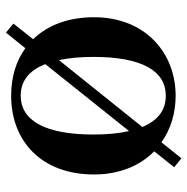

<svg xmlns="http://www.w3.org/2000/svg" viewBox="-12 -600 646 663"><g transform="rotate(90 311.5 -269.0)"><path d="M311 16C469 16 583 -90 583 -270C583 -359 552 -430 503 -478L558 -547L527 -572L472 -503C427 -535 371 -552 311 -552C164 -552 40 -448 40 -270C40 -181 68 -109 116 -60L62 8L93 34L147 -33C191 -1 247 16 311 16ZM188 -149C181 -182 177 -222 177 -268C177 -437 226 -518 311 -518C360 -518 396 -492 419 -437ZM311 -17C261 -17 224 -45 202 -102L433 -391C441 -357 445 -316 445 -268C445 -100 396 -17 311 -17Z"/></g></svg>

Font: Noto Serif CJK HK
Style: Bold
Weight: 700
Designer: Ryoko NISHIZUKA 西塚涼子 (kana & ideographs); Frank Grießhammer (Latin, Greek & Cyrillic); Wenlong ZHANG 张文龙 (bopomofo); San
Foundry: Adobe
Version: Version 2.001;hotconv 1.1.0;makeotfexe 2.6.0